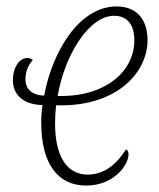

<svg xmlns="http://www.w3.org/2000/svg" viewBox="-20 -566 495 596"><path d="M247 10C335 10 379 -55 379 -87C379 -95 376 -101 371 -102C343 -58 305 -24 252 -24C189 -24 151 -79 151 -182C151 -198 152 -221 154 -239H170C345 -239 438 -342 438 -441C438 -507 403 -546 342 -546C227 -546 143 -409 117 -269C79 -271 59 -289 59 -320C59 -342 66 -362 82 -380C77 -383 72 -386 65 -386C41 -386 20 -358 20 -317C20 -275 49 -241 112 -240C109 -221 108 -203 108 -185C108 -52 164 10 247 10ZM172 -268H159C181 -397 257 -517 334 -517C372 -517 397 -493 397 -441C397 -343 306 -268 172 -268Z"/></svg>

Font: Noto Serif Condensed ExtraLight
Style: Italic
Weight: 200
Width: 3
Italic angle: -12°
Designer: Monotype Design Team
Foundry: Monotype Imaging Inc.
Version: Version 2.013